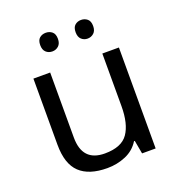

<svg xmlns="http://www.w3.org/2000/svg" viewBox="-134 -839 885 958"><g transform="rotate(-20 309.0 -360.0)"><path d="M533 -536V0H461L448 -71H444Q418 -29 372 -9.5Q326 10 274 10Q177 10 128 -36.5Q79 -83 79 -185V-536H168V-191Q168 -63 287 -63Q376 -63 410.5 -113Q445 -163 445 -257V-536ZM168 -681Q168 -707 181.5 -718.5Q195 -730 215 -730Q234 -730 248 -718.5Q262 -707 262 -681Q262 -656 248 -643.5Q234 -631 215 -631Q195 -631 181.5 -643.5Q168 -656 168 -681ZM356 -681Q356 -707 369.5 -718.5Q383 -730 402 -730Q421 -730 435 -718.5Q449 -707 449 -681Q449 -656 435 -643.5Q421 -631 402 -631Q383 -631 369.5 -643.5Q356 -656 356 -681Z"/></g></svg>

Font: Apis
Style: Regular
Weight: 400
Designer: Monotype Design Team
Foundry: Monotype Imaging Inc.
Version: Version 2.000; build 0001